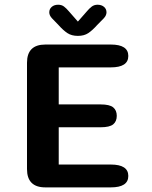

<svg xmlns="http://www.w3.org/2000/svg" viewBox="-20 -812 659 832"><path d="M536 -569.5Q536 -520 460 -520H234.5V-359.5H416Q455 -359.5 470.5 -346.8Q486 -334 486 -310Q486 -286 470.5 -273.2Q455 -260.5 416 -260.5H234.5V-99H460Q536 -99 536 -49.5Q536 0 460 0H176.5Q97 0 97 -79.5V-540Q97 -619 176.5 -619H460Q536 -619 536 -569.5ZM430 -733 401 -703.5Q380.5 -680.5 362.5 -668.5Q344.5 -656.5 317.5 -656.5Q290.5 -656.5 272.2 -668.5Q254 -680.5 233.5 -703.5L205 -733Q193.5 -745.5 193.5 -758.5Q193.5 -773 204.2 -782.2Q215 -791.5 232 -791.5Q247 -791.5 257.2 -783.8Q267.5 -776 278 -763.5L317.5 -718.5L357 -763.5Q366.5 -775 377.2 -783.2Q388 -791.5 402.5 -791.5Q420 -791.5 430.8 -782.2Q441.5 -773 441.5 -758.5Q441.5 -753 439 -746.5Q436.5 -740 430 -733Z"/></svg>

Font: Sono ExtraLight Monospace SemiBold
Style: Regular
Weight: 600
Version: Version 2.112